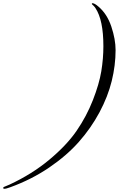

<svg xmlns="http://www.w3.org/2000/svg" viewBox="-92 -1034 740 1196"><path d="M520 -994Q575 -948 601.5 -868.5Q628 -789 628 -722Q628 -627 604 -529.5Q580 -432 527.5 -334Q475 -236 399.5 -150.5Q324 -65 214.5 9.5Q105 84 -27 132Q-53 142 -66 142Q-72 142 -72 136Q-72 133 -67.5 130.5Q-63 128 -51 123.5Q-39 119 -33 116Q107 51 215 -39Q323 -129 385 -219Q447 -309 486.5 -410Q526 -511 539 -590Q552 -669 552 -746Q552 -909 503 -983Q498 -991 492 -997Q486 -1003 483 -1005.5Q480 -1008 480 -1010Q480 -1014 484 -1014Q497 -1014 520 -994Z"/></svg>

Font: Miama Nueva
Style: Medium
Weight: 400
Italic angle: -28°
Version: Version 1.0